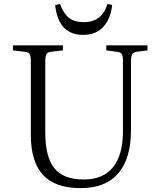

<svg xmlns="http://www.w3.org/2000/svg" viewBox="-20 -945 819 979"><path d="M403.8 -767.1Q277.8 -767.1 261.2 -918.9L286.1 -924.8Q303.2 -876.5 331.3 -854.2Q359.4 -832 408.2 -832Q500 -832 527.8 -924.8L551.8 -919.9Q545.4 -852.5 508.3 -809.8Q471.2 -767.1 403.8 -767.1ZM391.1 14.2Q261.7 14.2 199.5 -52.7Q137.2 -119.6 137.2 -257.8V-634.8Q137.2 -660.2 130.6 -669.9Q124 -679.7 105 -681.2L45.9 -688V-713.9H300.8V-688L241.2 -681.2Q223.6 -679.7 217.3 -669.4Q210.9 -659.2 210.9 -631.8V-267.1Q210.9 -145 257.1 -87.4Q303.2 -29.8 407.2 -29.8Q506.3 -29.8 556.6 -92.8Q606.9 -155.8 606.9 -274.9V-634.8Q606.9 -660.2 600.6 -669.7Q594.2 -679.2 575.2 -681.2L522 -688V-713.9H731.9V-688L678.2 -681.2Q660.2 -678.7 654.1 -668.7Q647.9 -658.7 647.9 -630.9V-282.2Q647.9 -137.2 583.3 -61.5Q518.6 14.2 391.1 14.2Z"/></svg>

Font: Literata Light
Style: Regular
Weight: 300
Designer: Latin by Veronika Burian and Jose Scaglione. Greek by Irene Vlachou. Cyrillic by Vera Evstafieva.
Foundry: TypeTogether
Version: Version 3.021